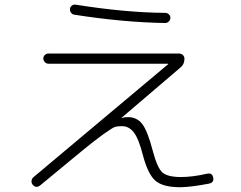

<svg xmlns="http://www.w3.org/2000/svg" viewBox="-20 -783 1040 829"><path d="M153.3 17.6Q135.7 31.2 121.1 14.6Q115.2 7.8 116.2 -2Q117.2 -11.7 124 -17.6L706.1 -505.9V-506.8Q706.1 -507.8 705.1 -507.8H189.5Q180.7 -507.8 173.8 -514.6Q167 -521.5 167 -530.3Q167 -539.1 173.3 -545.4Q179.7 -551.8 189.5 -551.8H752.9Q762.7 -551.8 769.5 -545.4Q776.4 -539.1 776.4 -529.3Q776.4 -504.9 758.8 -491.2L504.9 -274.4L503.9 -273.4H505.9Q516.6 -277.3 532.2 -277.3Q571.3 -277.3 594.2 -247.6Q617.2 -217.8 639.6 -131.8Q659.2 -57.6 681.6 -38.1Q704.1 -18.6 761.7 -18.6Q811.5 -18.6 875 -33.2Q896.5 -37.1 900.4 -16.6Q905.3 4.9 882.8 9.8Q807.6 24.4 758.8 25.4Q683.6 25.4 651.4 -2.4Q619.1 -30.3 597.7 -110.4Q579.1 -183.6 558.1 -210.9Q537.1 -238.3 506.8 -238.3Q488.3 -238.3 477.5 -235.4Q466.8 -232.4 427.2 -204.1Q387.7 -175.8 332.5 -130.4Q277.3 -85 153.3 17.6ZM307.6 -762.7Q523.4 -728.5 693.4 -727.5Q702.1 -727.5 709 -721.2Q715.8 -714.8 715.8 -706.1Q715.8 -697.3 709 -690.4Q702.1 -683.6 693.4 -683.6Q511.7 -686.5 299.8 -719.7Q291 -721.7 286.1 -729Q281.2 -736.3 282.2 -745.1Q283.2 -753.9 291 -759.3Q298.8 -764.6 307.6 -762.7Z"/></svg>

Font: Rounded-L Mgen+ 1mn light
Style: Regular
Weight: 200
Designer: [Source Han Sans]
Ryoko NISHIZUKA  (kana & ideographs); Paul D. Hunt (Latin, Greek & Cyrillic); Wenlong ZHANG  (bopomofo
Version: Version 1.059.20150602